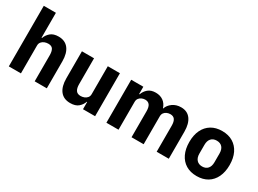

<svg xmlns="http://www.w3.org/2000/svg" viewBox="-38 -1379 2726 2031"><g transform="rotate(30 1325.0 -364.0)"><path d="M69 0V-740H217V-436H223Q237 -477 272 -507Q307 -537 369 -537Q449 -537 491 -482.6Q533 -428.2 533 -329V0H385V-317Q385 -366.6 369 -391.8Q353 -417 312 -417Q288.2 -417 266.6 -408.5Q245 -400 231 -382.9Q217 -365.7 217 -340V0Z M975 0V-88H970Q957 -48 922.5 -18Q888 12 823 12Q743 12 701 -42Q659 -96 659 -195V-525H807V-208Q807 -160 824.5 -134Q842 -108 882 -108Q905 -108 926.5 -116.5Q948 -125 961.5 -142Q975 -159 975 -184V-525H1123V0Z M1409 0H1261V-525H1409V-436H1415Q1429 -478 1463.5 -507.5Q1498 -537 1556 -537Q1610 -537 1648 -510Q1686 -483 1703 -431H1706Q1720 -475 1763 -506Q1806 -537 1866 -537Q1942 -537 1982.5 -482.5Q2023 -428 2023 -329V0H1875V-317Q1875 -368 1857.5 -392.5Q1840 -417 1803 -417Q1781 -417 1761 -408.5Q1741 -400 1728.5 -383Q1716 -366 1716 -340V0H1568V-317Q1568 -368 1550 -392.5Q1532 -417 1496 -417Q1475 -417 1455 -408.5Q1435 -400 1422 -383Q1409 -366 1409 -340Z M2368 12Q2291 12 2236 -21.5Q2181 -55 2151.5 -117Q2122 -179 2122 -263Q2122 -348 2151.5 -409Q2181 -470 2236 -503.5Q2291 -537 2368 -537Q2445 -537 2500 -503.5Q2555 -470 2584.5 -409Q2614 -348 2614 -263Q2614 -179 2584.5 -117Q2555 -55 2500 -21.5Q2445 12 2368 12ZM2368 -105Q2412 -105 2436 -132.5Q2460 -160 2460 -209V-316Q2460 -366 2436 -393Q2412 -420 2368 -420Q2325 -420 2300.5 -393Q2276 -366 2276 -316V-209Q2276 -160 2300.5 -132.5Q2325 -105 2368 -105Z"/></g></svg>

Font: IBM Plex Sans
Style: Regular
Weight: 400
Designer: Mike Abbink, Paul van der Laan, Pieter van Rosmalen
Foundry: Bold Monday
Version: Version 3.201